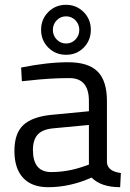

<svg xmlns="http://www.w3.org/2000/svg" viewBox="-20 -769 541 799"><path d="M350 -349Q350 -444 269 -444Q188 -444 102 -434L71 -431L68 -488Q178 -510 263 -510Q348 -510 386.5 -471Q425 -432 425 -349V-93Q428 -56 483 -49L480 10Q401 10 361 -30Q271 10 181 10Q112 10 76 -29Q40 -68 40 -141Q40 -214 77 -248.5Q114 -283 193 -291L350 -306ZM117 -145Q117 -53 193 -53Q261 -53 327 -76L350 -84V-249L202 -235Q157 -231 137 -209Q117 -187 117 -145ZM181 -571Q151 -601 151 -645Q151 -689 181 -719Q211 -749 254.5 -749Q298 -749 328 -719Q358 -689 358 -645Q358 -601 328.5 -571Q299 -541 255 -541Q211 -541 181 -571ZM255 -701Q232 -701 216 -684.5Q200 -668 200 -644.5Q200 -621 216 -604.5Q232 -588 255 -588Q278 -588 294 -604.5Q310 -621 310 -644.5Q310 -668 294 -684.5Q278 -701 255 -701Z"/></svg>

Font: Titillium-CLs Web
Style: CLs-Regular
Weight: 400
Version: Version 1.002;PS 57.000;hotconv 1.0.70;makeotf.lib2.5.55311